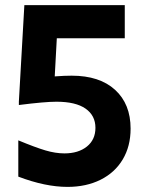

<svg xmlns="http://www.w3.org/2000/svg" viewBox="-20 -720 574 752"><path d="M190.7 -353.4 120 -412.9Q203.6 -423.6 260.7 -423.6Q370.1 -423.6 430.8 -368.1Q491.5 -312.6 491.5 -216.3Q491.5 -147.2 460.7 -95.5Q429.9 -43.9 373.7 -15.9Q317.5 12 244.3 12Q157.5 12 51.7 -28.2V-170.3Q117.5 -143 157.3 -131.1Q197.2 -119.2 232.4 -119.2Q286.9 -119.2 320.4 -146.1Q353.8 -173 353.8 -219.4Q353.8 -267.4 315.2 -294.5Q276.5 -321.6 200.9 -321.6Q155.5 -321.6 53.9 -308.7V-322.3L75.4 -700H209.6ZM144.4 -570V-700H468.7V-570Z"/></svg>

Font: TASA Explorer VF
Style: Regular
Weight: 400
Designer: Weizhong Zhang
Foundry: Local Remote
Version: Version 1.000;Glyphs 3.2 (3192)